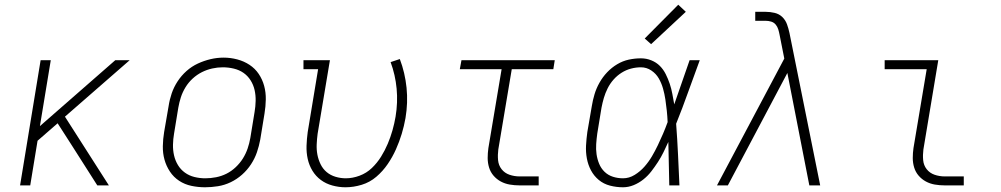

<svg xmlns="http://www.w3.org/2000/svg" viewBox="-20 -785 4240 813"><path d="M65 0 152 -530H195L149 -251L468 -530H529L255 -291L441 0H392L285 -168L224 -263L139 -189L108 0Z M848 8Q819 8 790.5 2Q762 -4 738.5 -19.5Q715 -35 699.5 -58.5Q684 -82 676.5 -109Q669 -136 669.5 -166Q670 -196 675 -226L694 -336Q698 -363 707 -389.5Q716 -416 732 -440.5Q748 -465 770 -484.5Q792 -504 818 -516Q844 -528 871.5 -534.5Q899 -541 927 -541Q956 -541 984.5 -533.5Q1013 -526 1036.5 -510.5Q1060 -495 1075.5 -472Q1091 -449 1098.5 -421.5Q1106 -394 1105.5 -364Q1105 -334 1100 -304L1082 -194Q1077 -167 1068 -140.5Q1059 -114 1043 -89.5Q1027 -65 1005 -45.5Q983 -26 957 -13.5Q931 -1 903 3.5Q875 8 848 8ZM849 -30Q872 -30 895 -34.5Q918 -39 939 -49.5Q960 -60 978 -77Q996 -94 1008.5 -114Q1021 -134 1028.5 -156Q1036 -178 1040 -201L1058 -311Q1062 -334 1062.5 -358Q1063 -382 1058 -404Q1053 -426 1041 -445Q1029 -464 1011 -476.5Q993 -489 970 -494.5Q947 -500 923 -500Q901 -500 878.5 -495Q856 -490 835 -479.5Q814 -469 796 -452.5Q778 -436 765.5 -415.5Q753 -395 746 -373.5Q739 -352 735 -329L717 -219Q713 -196 712.5 -172.5Q712 -149 717 -127Q722 -105 733.5 -86Q745 -67 763 -54Q781 -41 803.5 -35.5Q826 -30 849 -30Z M1443 8Q1415 8 1387.5 0.5Q1360 -7 1338.5 -23Q1317 -39 1303 -62Q1289 -85 1283 -112Q1277 -139 1278 -168Q1279 -197 1283 -226L1327 -492H1265V-530H1377L1325 -219Q1322 -197 1321 -174Q1320 -151 1324 -130Q1328 -109 1337.5 -89.5Q1347 -70 1363 -56.5Q1379 -43 1400.5 -36.5Q1422 -30 1444 -30Q1473 -30 1502.5 -41Q1532 -52 1554.5 -73.5Q1577 -95 1593.5 -121.5Q1610 -148 1622 -176.5Q1634 -205 1642 -233.5Q1650 -262 1655 -291Q1665 -351 1659.5 -409.5Q1654 -468 1634 -522L1673 -535Q1695 -477 1701.5 -413.5Q1708 -350 1697 -285Q1691 -251 1681 -218Q1671 -185 1656.5 -152.5Q1642 -120 1621.5 -90Q1601 -60 1573.5 -36.5Q1546 -13 1511.5 -2.5Q1477 8 1443 8Z M2180 0Q2159 0 2138.5 -3.5Q2118 -7 2100.5 -16.5Q2083 -26 2070 -41Q2057 -56 2051 -75.5Q2045 -95 2045 -116Q2045 -137 2048 -158L2104 -492H1927L1934 -530H2329L2323 -492H2147L2090 -152Q2087 -129 2089 -107Q2091 -85 2104 -68.5Q2117 -52 2137.5 -45Q2158 -38 2180 -38H2261V0Z M2618 8Q2590 8 2563 1Q2536 -6 2515.5 -23Q2495 -40 2482.5 -63.5Q2470 -87 2465 -114Q2460 -141 2461.5 -169Q2463 -197 2467 -226L2486 -336Q2490 -361 2497.5 -386Q2505 -411 2518.5 -435Q2532 -459 2551 -479Q2570 -499 2593.5 -513Q2617 -527 2642.5 -532.5Q2668 -538 2694 -538Q2717 -538 2738 -529.5Q2759 -521 2774 -506Q2789 -491 2799 -471Q2809 -451 2816 -430Q2823 -409 2827 -387Q2831 -365 2835 -343Q2851 -390 2867.5 -436.5Q2884 -483 2900 -530H2943Q2918 -463 2894 -395.5Q2870 -328 2843 -261Q2848 -196 2851 -130.5Q2854 -65 2857 0H2814Q2813 -46 2812 -92Q2811 -138 2810 -184Q2800 -162 2789.5 -140.5Q2779 -119 2766 -99Q2753 -79 2738 -59.5Q2723 -40 2704 -25Q2685 -10 2663 -1Q2641 8 2618 8ZM2618 -30Q2644 -30 2667.5 -44.5Q2691 -59 2709 -79.5Q2727 -100 2740.5 -123Q2754 -146 2765.5 -170Q2777 -194 2787.5 -218.5Q2798 -243 2807 -268Q2806 -292 2803.5 -316Q2801 -340 2797.5 -363.5Q2794 -387 2787.5 -410Q2781 -433 2769.5 -453Q2758 -473 2738 -486.5Q2718 -500 2694 -500Q2673 -500 2652 -494.5Q2631 -489 2612 -477Q2593 -465 2578 -448Q2563 -431 2553 -411Q2543 -391 2537 -370.5Q2531 -350 2527 -329L2509 -219Q2506 -197 2504.5 -175Q2503 -153 2506 -132Q2509 -111 2517 -91.5Q2525 -72 2540 -57.5Q2555 -43 2575.5 -36.5Q2596 -30 2618 -30ZM2737 -598 2710 -622 2852 -765 2884 -735Z M3016 0 3301 -537 3281 -638Q3279 -649 3275.5 -660.5Q3272 -672 3264.5 -681Q3257 -690 3245.5 -693.5Q3234 -697 3221 -697H3178V-735H3221Q3241 -735 3260 -730.5Q3279 -726 3292.5 -713Q3306 -700 3312.5 -682Q3319 -664 3323 -645L3453 0H3407L3314 -476L3062 0Z M3980 0Q3959 0 3938.5 -3.5Q3918 -7 3900.5 -16.5Q3883 -26 3870 -41Q3857 -56 3851 -75.5Q3845 -95 3845 -116Q3845 -137 3848 -158L3904 -492H3726V-530H3953L3890 -152Q3887 -129 3889 -107Q3891 -85 3904 -68.5Q3917 -52 3937.5 -45Q3958 -38 3980 -38H4061V0Z"/></svg>

Font: Iosevka Slab XLtExObl
Style: Regular
Weight: 200
Width: 7
Italic angle: -9°
Monospace: yes
Designer: Belleve Invis
Foundry: Belleve Invis
Version: Version 11.1.1; ttfautohint (v1.8.3)